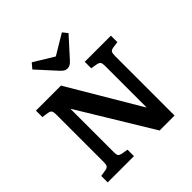

<svg xmlns="http://www.w3.org/2000/svg" viewBox="-244 -1140 1324 1324"><g transform="rotate(-45 418.5 -478.0)"><path d="M54 0V-63L103 -71Q121 -74 127.5 -84Q134 -94 134 -122V-582Q134 -607 127.5 -617Q121 -627 101 -630L54 -637V-700H298L608 -176L609 -181V-582Q609 -607 602.5 -616Q596 -625 576 -629L530 -637V-700H785V-637L737 -630Q718 -627 712 -616.5Q706 -606 706 -579V0H560L232 -540L231 -534V-118Q231 -92 237.5 -83.5Q244 -75 263 -71L310 -63V0ZM413 -751Q399 -751 387.5 -758Q376 -765 359 -784L237 -918L269 -956L415 -867L562 -955L591 -919L466 -781Q452 -765 440 -758Q428 -751 413 -751Z"/></g></svg>

Font: Literata SemiBold
Style: Regular
Weight: 600
Designer: Latin by Veronika Burian and Jose Scaglione. Greek by Irene Vlachou. Cyrillic by Vera Evstafieva.
Foundry: TypeTogether
Version: Version 3.103; ttfautohint (v1.8.4.7-5d5b);gftools[0.9.29]